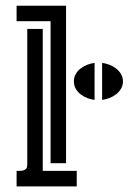

<svg xmlns="http://www.w3.org/2000/svg" viewBox="-20 -664 496 684"><path d="M132.3 -561V-55.2H253.4V0H39.1V-55.2Q44.9 -55.2 51.8 -55.4Q58.6 -55.7 64.2 -57.4Q69.8 -59.1 73.5 -63.5Q77.1 -67.9 77.1 -76.7V-561ZM215.3 -643.6V-82.5H160.2V-588.4H39.1V-643.6ZM343.8 -439.9Q356.4 -438.5 369.6 -433.3Q382.8 -428.2 393.6 -419.9Q404.3 -411.6 411.1 -400.1Q418 -388.7 418 -374Q418 -359.4 411.1 -347.9Q404.3 -336.4 393.6 -328.1Q382.8 -319.8 369.6 -314.7Q356.4 -309.6 343.8 -308.1ZM316.9 -308.1Q304.2 -309.6 291 -314.7Q277.8 -319.8 267.1 -328.1Q256.3 -336.4 249.8 -347.9Q243.2 -359.4 243.2 -374Q243.2 -388.7 249.8 -400.1Q256.3 -411.6 267.1 -419.9Q277.8 -428.2 291 -433.3Q304.2 -438.5 316.9 -439.9Z"/></svg>

Font: Isar CAT
Style: Regular
Weight: 400
Designer: Digitized by Peter Wiegel
Foundry: CAT-Fonts, Peter Wiegel
Version: Version 1.000; ttfautohint (v1.3)